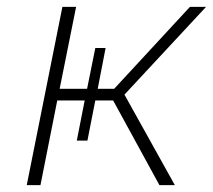

<svg xmlns="http://www.w3.org/2000/svg" viewBox="-20 -540 621 560"><path d="M162 -520H202L154 -281H234L258 -400H288L265 -281H313L534 -520H581L343 -264L490 0H445L310 -247H258L235 -130H204L227 -247H147L98 0H58Z"/></svg>

Font: Argentum Sans ExtraLight
Style: Italic
Weight: 200
Italic angle: -11°
Designer: Julieta Ulanovsky (font), Cristiano Sobral (main changes and remaster)
Foundry: Julieta Ulanovsky (font), Cristiano Sobral (main changes and remaster)
Version: Version 2.007;June 15, 2022;FontCreator 14.0.0.2814 64-bit; 